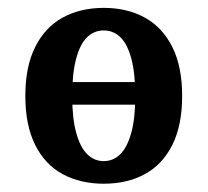

<svg xmlns="http://www.w3.org/2000/svg" viewBox="-20 -448 519 480"><path d="M89.9 -242.8H367V-186.4H89.9ZM43.3 -208.1Q43.3 -281.4 68 -330.6Q92.6 -379.8 136.8 -404.1Q180.9 -428.3 239.4 -428.3Q297.8 -428.3 341.9 -404.1Q386.1 -379.8 410.8 -330.6Q435.4 -281.4 435.4 -208.1Q435.4 -134.9 410.8 -85.6Q386.1 -36.4 341.9 -12.6Q297.8 11.3 239.4 11.3Q180.9 11.3 136.8 -12.6Q92.6 -36.4 68 -85.6Q43.3 -134.9 43.3 -208.1ZM318.2 -208.1Q318.2 -265.5 308.1 -302.2Q298.1 -338.9 280.5 -355.4Q263 -371.9 239.4 -371.9Q215.7 -371.9 198.2 -355.4Q180.6 -338.9 170.6 -302.2Q160.5 -265.5 160.5 -208.1Q160.5 -152 170.6 -115.8Q180.6 -79.5 198.2 -62.3Q215.7 -45.2 239.4 -45.2Q263 -45.2 280.5 -62.3Q298.1 -79.5 308.1 -115.8Q318.2 -152 318.2 -208.1Z"/></svg>

Font: Playfair Micro SmCond SmLight
Style: Regular
Weight: 360
Width: 4
Designer: Claus Eggers Sørensen
Foundry: Claus Eggers Sørensen
Version: Version 2.100;Glyphs 3.2 (3219)